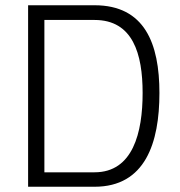

<svg xmlns="http://www.w3.org/2000/svg" viewBox="-20 -711 686 731"><path d="M523 -357C523 -206 486 -55 340 -55H149V-635H340C486 -635 523 -506 523 -357ZM340 0C533 0 587 -167 587 -357C587 -545 531 -691 340 -691H87V0H340Z"/></svg>

Font: RazerF5 Light
Style: Regular
Weight: 300
Foundry: Razer Inc.
Version: Version 2